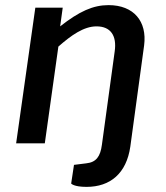

<svg xmlns="http://www.w3.org/2000/svg" viewBox="-20 -560 648 750"><path d="M404 -540C344 -540 290 -516 215 -457L225 -530H118L43 0H155L208 -378C258 -422 307 -457 357 -457C412 -457 437 -421 428 -359L378 6C372 51 356 74 317 78L269 84L258 157C258 157 268 170 318 170C411 170 474 117 489 13L543 -383C555 -476 503 -540 404 -540Z"/></svg>

Font: Cheyenne Sans Medium
Style: Italic
Weight: 500
Italic angle: -8.13011°
Designer: The Public Sans project authors (U.S. Web Design System), Libre Franklin designed by Pablo Impallari and Rodrigo Fuenzal
Foundry: The Cheyenne Sans Project Authors
Version: Version 2.007